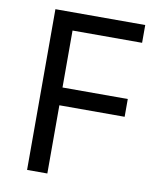

<svg xmlns="http://www.w3.org/2000/svg" viewBox="-81 -777 681 840"><g transform="rotate(10 259.5 -357.0)"><path d="M187 0V-303H477V-382H187V-635H496V-714H97V0Z"/></g></svg>

Font: Noto Sans Cypriot
Style: Regular
Weight: 400
Designer: Monotype Design Team
Foundry: Monotype Imaging Inc.
Version: Version 2.002